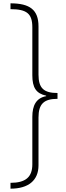

<svg xmlns="http://www.w3.org/2000/svg" viewBox="-20 -906 399 1152"><path d="M43 -886V-851C141 -851 174 -824 174 -742V-454C174 -380 197 -345 257 -332V-329C197 -318 174 -273 174 -205V80C174 157 133 191 43 191V226C151 226 211 176 211 86V-201C211 -283 244 -313 325 -313V-348C244 -348 211 -376 211 -458V-748C211 -847 159 -886 43 -886Z"/></svg>

Font: Noto Sans Kannada UI SemiCondensed ExtraLight
Style: Regular
Weight: 200
Width: 4
Designer: Jelle Bosma - Monotype Design Team
Foundry: Monotype Imaging Inc.
Version: Version 2.005